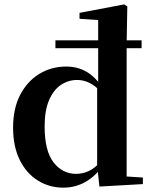

<svg xmlns="http://www.w3.org/2000/svg" viewBox="-20 -839 698 875"><path d="M232.6 -619.3V-655.2H625.3V-619.3ZM183.4 -263Q183.4 -151.1 224.1 -98.9Q264.8 -46.7 326.3 -46.7Q357.2 -46.7 384.3 -59.4Q411.5 -72.1 437.8 -100.9L455.7 -92.6L448.3 -83.1Q413.5 -34.5 368.1 -9.2Q322.6 16.2 268.5 16.2Q204 16.2 151.9 -16.7Q99.7 -49.5 69.6 -110.8Q39.6 -172.1 39.6 -256.9Q39.6 -344.7 72.1 -407Q104.7 -469.3 159.6 -502.5Q214.5 -535.7 281.5 -535.7Q334 -535.7 375.2 -511.5Q416.4 -487.3 450 -434.9H459.1L440.3 -420.6Q412.9 -449.4 386.3 -462Q359.7 -474.6 331.9 -474.6Q291.2 -474.6 257.5 -452Q223.9 -429.5 203.6 -382.5Q183.4 -335.6 183.4 -263ZM631.1 0 433 11.2 423.4 -80.3 422.7 -81.9V-442.6L427.4 -452.2V-747.6L342.4 -753.3V-780.3L545.9 -819L560.2 -810L557.2 -641.7V-34.7L631.1 -29.9Z"/></svg>

Font: Early Summer Mincho VF
Style: Regular
Weight: 250
Designer: GuiWonder
Version: Version 1.002